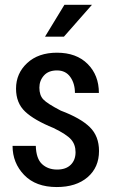

<svg xmlns="http://www.w3.org/2000/svg" viewBox="-20 -753 459 783"><path d="M288.1 -132.3Q288.1 -163.6 269.8 -184.3Q251.5 -205.1 198.2 -231Q119.1 -263.2 82.3 -298.1Q45.4 -333 45.4 -391.6Q45.4 -453.6 90.8 -495.8Q136.2 -538.1 212.4 -538.1Q291.5 -538.1 337.4 -492.2Q383.3 -446.3 383.3 -374H285.6Q285.6 -412.6 266.6 -439.2Q247.6 -465.8 212.4 -465.8Q177.7 -465.8 159.2 -445.1Q140.6 -424.3 140.6 -395.5Q140.6 -364.7 156.5 -347.7Q172.4 -330.6 228 -301.8Q308.6 -271.5 346.2 -234.6Q383.8 -197.8 383.8 -137.2Q383.8 -70.3 337.2 -30.3Q290.5 9.8 211.4 9.8Q126 9.8 78.6 -39.3Q31.2 -88.4 31.2 -158.2H126Q127.4 -106 151.6 -83.7Q175.8 -61.5 212.9 -61.5Q249 -61.5 268.6 -81.1Q288.1 -100.6 288.1 -132.3ZM242.7 -733.4H355L240.7 -603.5H163.6Z"/></svg>

Font: Franco
Style: Regular
Weight: 400
Designer: Google
Version: Version 1.200311; 2013